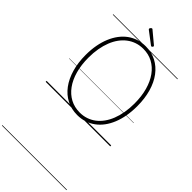

<svg xmlns="http://www.w3.org/2000/svg" viewBox="-763 -1842 2909 2909"><g transform="rotate(45 692.0 -387.0)"><path d="M694 19Q568 19 466 -33.5Q364 -86 291.5 -183Q219 -280 179.5 -415.5Q140 -551 140 -718Q140 -829 158 -926.5Q176 -1024 210 -1105.5Q244 -1187 292 -1251.5Q340 -1316 401.5 -1361Q463 -1406 536.5 -1429.5Q610 -1453 694 -1453Q818 -1453 919 -1400.5Q1020 -1348 1092.5 -1251.5Q1165 -1155 1204 -1019.5Q1243 -884 1243 -718Q1243 -607 1225.5 -509Q1208 -411 1174.5 -329Q1141 -247 1093 -182.5Q1045 -118 983.5 -73Q922 -28 849 -4.5Q776 19 694 19ZM694 -35Q768 -35 833 -57Q898 -79 952.5 -120.5Q1007 -162 1050 -221.5Q1093 -281 1123 -357Q1153 -433 1169 -524Q1185 -615 1185 -718Q1185 -873 1150 -998.5Q1115 -1124 1050 -1214Q985 -1304 895 -1352Q805 -1400 694 -1400Q619 -1400 553.5 -1378Q488 -1356 433 -1314.5Q378 -1273 334.5 -1213.5Q291 -1154 261 -1078Q231 -1002 215 -911.5Q199 -821 199 -718Q199 -563 234 -437Q269 -311 334.5 -221Q400 -131 490.5 -83Q581 -35 694 -35ZM752 -1511Q748 -1511 745.5 -1513.5Q743 -1516 738 -1518L547 -1663Q542 -1668 540.5 -1671Q539 -1674 539 -1678Q539 -1685 544 -1693Q549 -1701 556.5 -1706.5Q564 -1712 570 -1712Q576 -1712 579 -1709.5Q582 -1707 586 -1703L771 -1549Q775 -1545 776 -1541.5Q777 -1538 777 -1536Q777 -1528 768.5 -1519.5Q760 -1511 752 -1511ZM0 928H1384V938H0ZM0 -20H1384V0H0ZM0 -505H1384V-500H0ZM0 -1448H1384V-1438H0Z"/></g></svg>

Font: Playwrite ID Guides
Style: Regular
Weight: 400
Designer: Veronika Burian, José Scaglione
Foundry: TypeTogether
Version: Version 1.003